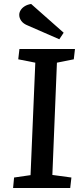

<svg xmlns="http://www.w3.org/2000/svg" viewBox="-20 -948 413 968"><path d="M158 -632 72 -649 78 -701H358L352 -649L267 -632L244 -66L340 -53L334 0H46L51 -53L134 -65ZM301 -783 279 -750 121 -819Q98 -828 87.5 -842.5Q77 -857 77 -873Q77 -885 84 -896.5Q91 -908 104.5 -916.5Q118 -925 137 -928Z"/></svg>

Font: Literata Medium
Style: Italic
Weight: 500
Italic angle: -2°
Designer: Latin by Veronika Burian and Jose Scaglione. Greek by Irene Vlachou. Cyrillic by Vera Evstafieva
Foundry: TypeTogether
Version: Version 3.103;gftools[0.9.29]